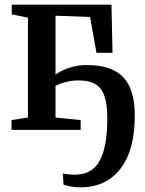

<svg xmlns="http://www.w3.org/2000/svg" viewBox="-20 -558 622 825"><path d="M325.5 247Q303.5 247 283.2 243.2Q263 239.5 253 235.5L250 187.5Q257.5 189 271.5 190.8Q285.5 192.5 303 192.5Q375.5 192.5 408.2 132.8Q441 73 441 -50Q441 -138.5 413.5 -175.5Q386 -212.5 317 -212.5Q288 -212.5 258.2 -204.2Q228.5 -196 211.5 -185V-231.5Q224 -243 245.8 -253.8Q267.5 -264.5 295 -271.5Q322.5 -278.5 351.5 -278.5Q424.5 -278.5 470.2 -255.2Q516 -232 537.5 -183.8Q559 -135.5 559 -60.5Q559 40 530.8 108.5Q502.5 177 450.2 212Q398 247 325.5 247ZM29.5 0V-42L100 -53V-482L30.5 -496.5V-538H459L463.5 -331H394.5L367 -485L218.5 -490.5V-53L326.5 -42V0Z"/></svg>

Font: Merriweather 60pt SemiBold
Style: Regular
Weight: 600
Version: Version 2.100